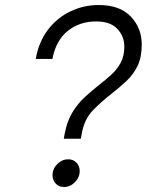

<svg xmlns="http://www.w3.org/2000/svg" viewBox="-20 -732 586 766"><path d="M234.5 -178.5 238.5 -200.5Q248 -250 269.5 -284.8Q291 -319.5 319 -345.2Q347 -371 374.5 -392.5Q401.5 -413.5 424.5 -434.5Q447.5 -455.5 461.8 -482.2Q476 -509 476 -546Q476 -587.5 448 -617Q420 -646.5 363 -646.5Q298 -646.5 250.8 -609Q203.5 -571.5 189 -497H122.5Q135 -566.5 172.2 -614.5Q209.5 -662.5 262.2 -687.2Q315 -712 373.5 -712Q458 -712 501.8 -666Q545.5 -620 545.5 -554.5Q545.5 -503.5 528.8 -469Q512 -434.5 484.5 -408.8Q457 -383 425.5 -358.5Q385.5 -327.5 351.2 -292.5Q317 -257.5 306.5 -200.5L302.5 -178.5ZM235.5 14Q214 14 201.8 -0.2Q189.5 -14.5 189.5 -33Q189.5 -58.5 208.5 -77.5Q227.5 -96.5 252 -96.5Q273 -96.5 285.5 -82.5Q298 -68.5 298 -50Q298 -24.5 279 -5.2Q260 14 235.5 14Z"/></svg>

Font: Overpass Light
Style: Italic
Weight: 300
Italic angle: -10°
Designer: Delve Withrington, Dave Bailey, Thomas Jockin
Foundry: Delve Fonts LLC
Version: Version 4.000; ttfautohint (v1.8.3)